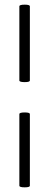

<svg xmlns="http://www.w3.org/2000/svg" viewBox="-20 -653 208 823"><path d="M86 -171Q108 -171 108 -164V143Q108 150 86 150Q63 150 63 143V-164Q63 -171 86 -171ZM86 -633Q108 -633 108 -626V-308Q108 -301 86 -301Q63 -301 63 -308V-626Q63 -633 86 -633Z"/></svg>

Font: Cormorant Unicase SemiBold
Style: Regular
Weight: 600
Designer: Christian Thalmann (Catharsis Fonts)
Foundry: Catharsis Fonts
Version: Version 4.000